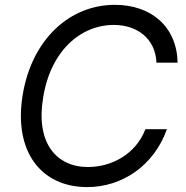

<svg xmlns="http://www.w3.org/2000/svg" viewBox="-20 -757 763 787"><path d="M708.1 -500C704.9 -649.1 598.4 -737.2 451 -737.2C266 -737.2 111.2 -596.6 73.2 -369.3C34.4 -136.4 148.1 9.9 337.4 9.9C480.5 9.9 611.2 -78.1 664.1 -227.3H576C537.3 -126.4 439.3 -72.4 340.2 -72.4C210.6 -72.4 125.4 -171.9 157 -358C187.9 -549.7 311.4 -654.8 446.7 -654.8C540.1 -654.8 616.8 -600.9 621.4 -500Z"/></svg>

Font: Riot Sans 2.0
Style: Italic
Weight: 400
Italic angle: -9.39999°
Designer: Rasmus Andersson
Foundry: rsms
Version: Version 3.006;hotconv 1.0.109;makeotfexe 2.5.65596